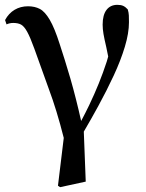

<svg xmlns="http://www.w3.org/2000/svg" viewBox="-20 -563 604 795"><path d="M220 206 244 8Q215 -107 182 -195Q147 -294 122 -362Q105 -409 92.5 -431.5Q80 -454 67.5 -461Q55 -468 35 -468Q20 -468 7 -462L1 -480Q16 -508 40.5 -522.5Q65 -537 96 -537Q124 -537 145 -526Q166 -515 186 -481Q206 -447 227 -381Q247 -321 272 -236Q295 -156 316 -62Q334 -96 349 -127Q371 -173 389 -217.5Q407 -262 422 -308Q425 -319 428 -329Q423 -352 420 -368Q412 -402 408.5 -422.5Q405 -443 405 -461Q405 -501 421 -522Q437 -543 466 -543Q481 -543 490.5 -538.5Q500 -534 509 -524Q513 -511 513.5 -499Q514 -487 514 -471Q514 -426 497 -369.5Q480 -313 451 -250.5Q422 -188 387 -124Q357 -69 327 -18L335 189L229 212Z"/></svg>

Font: Early Summer Mincho SemiBold
Style: Regular
Weight: 600
Designer: GuiWonder
Version: Version 1.002